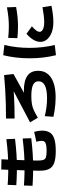

<svg xmlns="http://www.w3.org/2000/svg" viewBox="1047 -1895 906 3040"><g transform="rotate(-90 1500.0 -375.0)"><path d="M628 55Q512 55 443.5 31Q375 7 346 -48.5Q317 -104 317 -198Q317 -219 318 -266.5Q319 -314 321 -379Q323 -444 325.5 -518Q328 -592 330.5 -666.5Q333 -741 336 -808L498 -805Q495 -749 492.5 -682Q490 -615 487 -545.5Q484 -476 482 -413Q480 -350 479 -301Q478 -252 478 -227Q478 -169 489 -139.5Q500 -110 532.5 -100Q565 -90 628 -90Q689 -90 724.5 -97.5Q760 -105 775 -122Q790 -139 790 -168Q790 -184 785.5 -210.5Q781 -237 776 -253L933 -287Q943 -244 947.5 -217.5Q952 -191 952 -163Q952 -85 920 -36.5Q888 12 817 33.5Q746 55 628 55ZM365 -303Q317 -303 265.5 -304.5Q214 -306 165.5 -308Q117 -310 78 -313L83 -449Q120 -446 168.5 -444Q217 -442 268 -440.5Q319 -439 366 -439Q472 -439 581.5 -446Q691 -453 827 -469L832 -333Q694 -317 583 -310Q472 -303 365 -303ZM367 -560Q321 -560 270.5 -561.5Q220 -563 173 -565Q126 -567 88 -570L93 -707Q129 -704 176 -701.5Q223 -699 272.5 -698Q322 -697 368 -697Q471 -697 578 -704Q685 -711 817 -727L822 -590Q687 -574 579 -567Q471 -560 367 -560Z M1476 53Q1427 53 1373 48.5Q1319 44 1267.5 36Q1216 28 1171 18L1181 -119Q1250 -102 1320.5 -92.5Q1391 -83 1463 -83Q1599 -83 1666 -117Q1733 -151 1733 -217Q1733 -277 1677 -304.5Q1621 -332 1499 -332Q1442 -332 1395.5 -326Q1349 -320 1308.5 -306Q1268 -292 1226 -268L1156 -229L1083 -352L1632 -641L1657 -617Q1574 -611 1491.5 -606Q1409 -601 1323 -599Q1237 -597 1143 -597V-733Q1270 -733 1383.5 -736Q1497 -739 1607 -746Q1717 -753 1831 -763L1848 -614L1310 -316L1248 -400Q1275 -410 1314.5 -419.5Q1354 -429 1400.5 -436Q1447 -443 1495.5 -446.5Q1544 -450 1587 -450Q1742 -450 1820.5 -394Q1899 -338 1899 -225Q1899 -91 1789.5 -19Q1680 53 1476 53Z M2667 17Q2577 17 2506.5 -9.5Q2436 -36 2396.5 -83Q2357 -130 2357 -190Q2357 -296 2485 -409L2603 -323Q2556 -281 2536 -253.5Q2516 -226 2516 -203Q2516 -179 2534 -162.5Q2552 -146 2586 -137Q2620 -128 2667 -128Q2713 -128 2776 -135.5Q2839 -143 2906 -155L2928 -13Q2860 1 2793 9Q2726 17 2667 17ZM2603 -543Q2557 -543 2505.5 -546Q2454 -549 2416 -553L2420 -698Q2458 -694 2508 -691Q2558 -688 2603 -688Q2673 -688 2744.5 -695Q2816 -702 2904 -718L2909 -573Q2819 -557 2746.5 -550Q2674 -543 2603 -543ZM2146 58Q2121 -44 2109 -146Q2097 -248 2097 -360Q2097 -472 2109 -573.5Q2121 -675 2146 -777L2308 -759Q2285 -664 2273.5 -564.5Q2262 -465 2262 -360Q2262 -255 2273.5 -155.5Q2285 -56 2308 39Z"/></g></svg>

Font: M PLUS 2 Thin ExtraBold
Style: Regular
Weight: 800
Version: Version 1.001